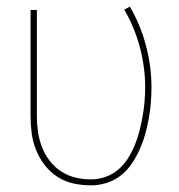

<svg xmlns="http://www.w3.org/2000/svg" viewBox="-20 -550 540 578"><path d="M254 8Q228 8 202 2.5Q176 -3 154 -17Q132 -31 115.5 -52Q99 -73 89 -97.5Q79 -122 75.5 -148Q72 -174 72 -200V-520H91V-200Q91 -176 94.5 -152.5Q98 -129 106.5 -107Q115 -85 129.5 -66Q144 -47 164 -34Q184 -21 207 -15.5Q230 -10 254 -10Q276 -10 297.5 -17.5Q319 -25 336 -39.5Q353 -54 365 -73Q377 -92 385.5 -112.5Q394 -133 399.5 -154.5Q405 -176 409 -198Q413 -220 415 -242.5Q417 -265 417 -287Q417 -348 401 -408Q385 -468 354 -521L371 -530Q403 -475 419.5 -412.5Q436 -350 436 -287Q436 -263 434 -239Q432 -215 427.5 -191Q423 -167 416.5 -144Q410 -121 400 -99Q390 -77 376.5 -57Q363 -37 344 -22Q325 -7 301.5 0.5Q278 8 254 8Z"/></svg>

Font: Iosevka Thin
Style: Regular
Weight: 100
Monospace: yes
Designer: Belleve Invis
Foundry: Belleve Invis
Version: Version 32.5.0; ttfautohint (v1.8.4)